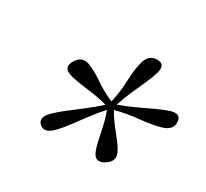

<svg xmlns="http://www.w3.org/2000/svg" viewBox="-106 -920 857 799"><g transform="rotate(30 322.5 -520.5)"><path d="M222 -299.5Q186 -263.5 159.5 -287Q133.5 -310.5 170 -347Q190 -367 220.5 -390.5Q251 -414 285 -440Q319 -466 349.5 -494Q317 -503.5 281 -508.5Q245 -513.5 213 -518Q181 -522.5 159.5 -530Q120 -544 143 -582.5Q165.5 -620 204.5 -606.5Q237 -594.5 277.8 -566.2Q318.5 -538 364.5 -518.5Q376.5 -573 378.5 -627.8Q380.5 -682.5 390.5 -719.5Q403 -764.5 443 -764.5Q483 -764.5 471 -719.5Q464 -694.5 449.2 -661.5Q434.5 -628.5 418 -591.5Q401.5 -554.5 390 -518Q427.5 -531 465.2 -548.8Q503 -566.5 537 -582.5Q571 -598.5 596.5 -606.5Q643.5 -620 645 -581.5Q648 -544 601 -530Q562.5 -518.5 505 -513Q447.5 -507.5 391 -493Q406.5 -465 426.5 -439.2Q446.5 -413.5 464.8 -390.2Q483 -367 492.5 -347Q508.5 -310.5 469.5 -286.5Q431 -263.5 414.5 -299.5Q405 -320 398.8 -350.2Q392.5 -380.5 385 -414.5Q377.5 -448.5 365.5 -478.5Q338 -448.5 312.8 -414.5Q287.5 -380.5 264.8 -350Q242 -319.5 222 -299.5Z"/></g></svg>

Font: Fraunces 9pt S100 Light
Style: Italic
Weight: 300
Italic angle: -16°
Version: Version 1.000; ttfautohint (v1.8.3)